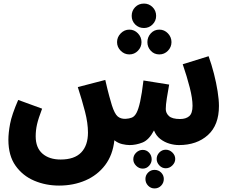

<svg xmlns="http://www.w3.org/2000/svg" viewBox="-20 -808 1297 1076"><path d="M787 -651Q757 -651 737.5 -671Q718 -691 718 -719Q718 -748 737.5 -768Q757 -788 787 -788Q815 -788 835 -768Q855 -748 855 -719Q855 -691 835 -671Q815 -651 787 -651ZM705 -503Q677 -503 656.5 -523.5Q636 -544 636 -572Q636 -600 656.5 -621Q677 -642 705 -642Q733 -642 753 -621Q773 -600 773 -572Q773 -544 753 -523.5Q733 -503 705 -503ZM873 -503Q844 -503 825 -523.5Q806 -544 806 -572Q806 -600 825 -621Q844 -642 873 -642Q901 -642 921 -621Q941 -600 941 -572Q941 -544 921 -523.5Q901 -503 873 -503ZM311 232Q236 232 171.5 204.5Q107 177 67 120.5Q27 64 27 -25Q27 -63 36.5 -114Q46 -165 82 -248L216 -199Q195 -144 187.5 -111Q180 -78 180 -44Q180 20 218 53Q256 86 320 86Q397 86 435 46.5Q473 7 473 -65Q473 -118 456.5 -182Q440 -246 416 -320L570 -360Q583 -303 592.5 -268.5Q602 -234 607 -218Q622 -171 639 -156Q656 -141 684 -142Q704 -143 719 -149Q734 -155 745 -175.5Q756 -196 765.5 -239Q775 -282 784 -357L928 -334Q921 -296 915 -258Q909 -220 909 -197Q909 -174 927 -157.5Q945 -141 989 -141Q1022 -141 1040.5 -157Q1059 -173 1059 -215Q1059 -256 1043.5 -317Q1028 -378 1004 -448L1149 -493Q1166 -446 1179 -395Q1192 -344 1199.5 -296.5Q1207 -249 1207 -214Q1207 -107 1145 -51Q1083 5 983 5Q957 5 929.5 -3Q902 -11 878.5 -29Q855 -47 843 -77Q815 -24 779 -9.5Q743 5 706 5Q688 5 664.5 -0.5Q641 -6 621 -22Q612 61 569 117.5Q526 174 459 203Q392 232 311 232ZM909 31Q930 31 946 46.5Q962 62 962 83Q962 103 946 119Q930 135 909 135Q888 135 873 119Q858 103 858 83Q858 62 873 46.5Q888 31 909 31ZM780 32Q801 32 815.5 47.5Q830 63 830 85Q830 105 815.5 121Q801 137 780 137Q759 137 743 121Q727 105 727 85Q727 63 743 47.5Q759 32 780 32ZM846 144Q868 144 883 159Q898 174 898 195Q898 217 883 232.5Q868 248 846 248Q825 248 810 232.5Q795 217 795 195Q795 174 810 159Q825 144 846 144Z"/></svg>

Font: Noto Sans Arabic UI Cn XBd
Style: Regular
Weight: 800
Width: 3
Designer: Monotype Design Team, Nadine Chahine and Nizar Qandah
Foundry: Monotype Imaging Inc.
Version: Version 2.010; ttfautohint (v1.8.4.7-5d5b)